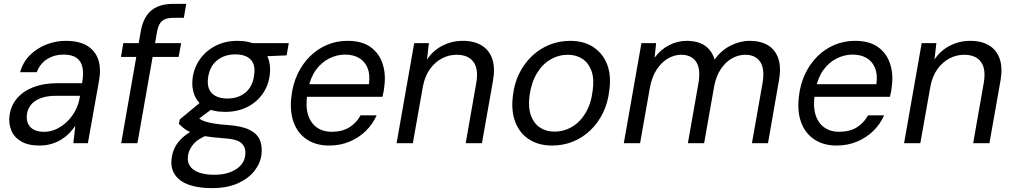

<svg xmlns="http://www.w3.org/2000/svg" viewBox="-20 -740 5243 992"><path d="M184 12Q125 12 89 -9.5Q53 -31 38.5 -66Q24 -101 29 -142Q36 -195 68.5 -232.5Q101 -270 153.5 -290Q206 -310 273 -310H404Q413 -359 406 -392Q399 -425 375 -441.5Q351 -458 307 -458Q261 -458 224 -435Q187 -412 170 -367H84Q99 -420 135 -455.5Q171 -491 219.5 -510Q268 -529 319 -529Q389 -529 430.5 -503.5Q472 -478 487.5 -432.5Q503 -387 492 -325L434 0H359L369 -90Q355 -69 336.5 -50.5Q318 -32 295 -18Q272 -4 244 4Q216 12 184 12ZM208 -59Q242 -59 273 -74Q304 -89 329 -114Q354 -139 370.5 -171Q387 -203 392 -237L393 -245H269Q222 -245 189.5 -232.5Q157 -220 139.5 -198Q122 -176 119 -148Q114 -108 137 -83.5Q160 -59 208 -59Z M606 0 708 -582Q717 -630 738.5 -660.5Q760 -691 794 -705.5Q828 -720 874 -720H942L930 -648H875Q838 -648 818.5 -632.5Q799 -617 792 -579L690 0ZM605 -446 617 -517H916L903 -446Z M1074 232Q1006 232 957 215Q908 198 884 163Q860 128 867 78Q870 49 884 21Q898 -7 926.5 -32Q955 -57 1000 -78L1056 -44Q1000 -22 977 7.5Q954 37 951 67Q947 98 962.5 119.5Q978 141 1010 152Q1042 163 1086 163Q1154 163 1198 135.5Q1242 108 1247 62Q1252 24 1229 1Q1206 -22 1133 -26Q1076 -30 1038 -36.5Q1000 -43 975 -52.5Q950 -62 933.5 -74.5Q917 -87 904 -100L909 -123L1021 -216L1093 -190L973 -101L992 -141Q1003 -132 1013 -125Q1023 -118 1039.5 -112.5Q1056 -107 1084 -102Q1112 -97 1158 -94Q1229 -89 1268.5 -69.5Q1308 -50 1322 -18Q1336 14 1331 58Q1326 103 1294.5 143Q1263 183 1208 207.5Q1153 232 1074 232ZM1143 -162Q1081 -162 1041.5 -184.5Q1002 -207 985.5 -246.5Q969 -286 975 -335Q982 -390 1013 -434Q1044 -478 1094 -503.5Q1144 -529 1207 -529Q1269 -529 1308 -506Q1347 -483 1363.5 -444Q1380 -405 1374 -355Q1368 -300 1337.5 -256Q1307 -212 1257.5 -187Q1208 -162 1143 -162ZM1155 -231Q1212 -231 1249 -262.5Q1286 -294 1293 -352Q1301 -406 1275 -432.5Q1249 -459 1195 -459Q1140 -459 1101.5 -428Q1063 -397 1055 -338Q1048 -285 1075 -258Q1102 -231 1155 -231ZM1278 -446 1266 -517H1472L1461 -454Z M1680 12Q1613 12 1565.5 -19.5Q1518 -51 1497 -108.5Q1476 -166 1486 -244Q1493 -306 1518 -358.5Q1543 -411 1581.5 -449Q1620 -487 1669.5 -508Q1719 -529 1776 -529Q1849 -529 1893.5 -497.5Q1938 -466 1956 -413Q1974 -360 1966 -297Q1965 -284 1962.5 -269.5Q1960 -255 1956 -240H1547L1558 -305H1886Q1893 -355 1879 -389Q1865 -423 1835 -440.5Q1805 -458 1763 -458Q1721 -458 1681 -438Q1641 -418 1612.5 -379Q1584 -340 1573 -282L1568 -254Q1558 -191 1571.5 -147.5Q1585 -104 1617 -81.5Q1649 -59 1692 -59Q1747 -59 1784 -81.5Q1821 -104 1843 -144H1926Q1906 -99 1870.5 -64Q1835 -29 1786.5 -8.5Q1738 12 1680 12Z M2029 0 2120 -517H2196L2186 -432Q2216 -478 2265 -503.5Q2314 -529 2371 -529Q2430 -529 2469 -505Q2508 -481 2523.5 -435Q2539 -389 2527 -322L2470 0H2386L2441 -313Q2453 -384 2426 -420.5Q2399 -457 2339 -457Q2299 -457 2263 -438Q2227 -419 2201 -382.5Q2175 -346 2165 -293L2113 0Z M2832 12Q2763 12 2713.5 -20Q2664 -52 2642 -110.5Q2620 -169 2630 -245Q2637 -309 2663 -361Q2689 -413 2728.5 -450.5Q2768 -488 2818.5 -508.5Q2869 -529 2926 -529Q2996 -529 3045 -497Q3094 -465 3116.5 -408Q3139 -351 3128 -273Q3121 -209 3095.5 -157Q3070 -105 3030.5 -67Q2991 -29 2940.5 -8.5Q2890 12 2832 12ZM2844 -60Q2893 -60 2935 -84.5Q2977 -109 3005.5 -156.5Q3034 -204 3042 -271Q3051 -332 3036 -373.5Q3021 -415 2989 -436Q2957 -457 2914 -457Q2866 -457 2824 -432.5Q2782 -408 2753.5 -360.5Q2725 -313 2716 -246Q2708 -186 2723 -144Q2738 -102 2770 -81Q2802 -60 2844 -60Z M3203 0 3294 -517H3370L3362 -442Q3392 -483 3436 -506Q3480 -529 3527 -529Q3565 -529 3594 -518.5Q3623 -508 3643 -486Q3663 -464 3672 -432Q3705 -479 3754 -504Q3803 -529 3853 -529Q3910 -529 3948 -506Q3986 -483 4001.5 -437Q4017 -391 4004 -321L3948 0H3865L3920 -312Q3932 -385 3907.5 -421Q3883 -457 3830 -457Q3795 -457 3762 -438.5Q3729 -420 3704.5 -383.5Q3680 -347 3670 -295L3618 0H3534L3589 -312Q3601 -385 3576.5 -421Q3552 -457 3499 -457Q3464 -457 3430.5 -437.5Q3397 -418 3372.5 -380Q3348 -342 3338 -288L3287 0Z M4302 12Q4235 12 4187.5 -19.5Q4140 -51 4119 -108.5Q4098 -166 4108 -244Q4115 -306 4140 -358.5Q4165 -411 4203.5 -449Q4242 -487 4291.5 -508Q4341 -529 4398 -529Q4471 -529 4515.5 -497.5Q4560 -466 4578 -413Q4596 -360 4588 -297Q4587 -284 4584.5 -269.5Q4582 -255 4578 -240H4169L4180 -305H4508Q4515 -355 4501 -389Q4487 -423 4457 -440.5Q4427 -458 4385 -458Q4343 -458 4303 -438Q4263 -418 4234.5 -379Q4206 -340 4195 -282L4190 -254Q4180 -191 4193.5 -147.5Q4207 -104 4239 -81.5Q4271 -59 4314 -59Q4369 -59 4406 -81.5Q4443 -104 4465 -144H4548Q4528 -99 4492.5 -64Q4457 -29 4408.5 -8.5Q4360 12 4302 12Z M4651 0 4742 -517H4818L4808 -432Q4838 -478 4887 -503.5Q4936 -529 4993 -529Q5052 -529 5091 -505Q5130 -481 5145.5 -435Q5161 -389 5149 -322L5092 0H5008L5063 -313Q5075 -384 5048 -420.5Q5021 -457 4961 -457Q4921 -457 4885 -438Q4849 -419 4823 -382.5Q4797 -346 4787 -293L4735 0Z"/></svg>

Font: DM Sans 11pt
Style: Italic
Weight: 400
Italic angle: -10°
Version: Version 4.004;gftools[0.9.30]